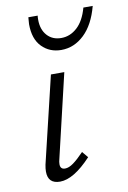

<svg xmlns="http://www.w3.org/2000/svg" viewBox="-77 -696 499 749"><g transform="rotate(-10 172.0 -321.5)"><path d="M87 -621Q87 -628 89 -648H126Q125 -643 125 -632Q125 -593 146 -569.5Q167 -546 202 -546Q237 -546 265 -571.5Q293 -597 307 -648H344Q325 -576 285 -538Q245 -500 194 -500Q148 -500 117.5 -531Q87 -562 87 -621ZM52 -43Q52 -55 55 -70L137 -413H190L112 -82Q109 -72 109 -62Q109 -42 128 -42Q143 -42 161 -55Q179 -68 204 -94L224 -70Q154 5 100 5Q52 5 52 -43Z"/></g></svg>

Font: Ysabeau Infant Semilight
Style: Italic
Weight: 300
Italic angle: -12°
Designer: Christian Thalmann (Catharsis Fonts)
Version: Version 0.003